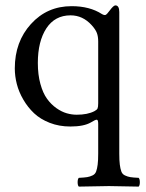

<svg xmlns="http://www.w3.org/2000/svg" viewBox="-20 -462 543 716"><path d="M321.8 -368.2Q288.6 -404.8 243.2 -404.8Q184.6 -404.8 152.8 -356.2Q121.1 -307.6 121.1 -227.1Q121.1 -183.6 130.6 -149.2Q140.1 -114.7 155.3 -93.8Q170.4 -72.8 190.2 -58.8Q210 -44.9 228.8 -39.6Q247.6 -34.2 266.1 -34.2Q306.6 -34.2 332 -47.4Q341.3 -52.2 343.8 -57.6Q346.2 -63 346.2 -77.1V-307.1Q346.2 -325.7 341.3 -338.9Q336.4 -352.1 321.8 -368.2ZM346.2 110.8V0Q346.2 -15.1 341.1 -15.6Q335.9 -16.1 318.8 -5.4Q292.5 9.8 242.2 9.8Q200.7 9.8 165.5 -3.9Q130.4 -17.6 106.9 -39.8Q83.5 -62 66.9 -90.6Q50.3 -119.1 42.7 -148.7Q35.2 -178.2 35.2 -207Q35.2 -306.2 95.5 -372.6Q155.8 -439 247.1 -439Q314.5 -439 359.9 -409.7Q369.1 -404.3 374 -406.5Q378.9 -408.7 389.2 -422.9Q403.3 -441.9 410.2 -441.9Q424.8 -441.9 424.8 -417V110.8Q424.8 136.7 426.8 151.9Q428.7 167 432.4 177.2Q436 187.5 445.8 192.1Q455.6 196.8 465.8 198.5Q476.1 200.2 497.1 201.2Q501.5 205.6 501.5 217.5Q501.5 229.5 497.1 233.9Q411.1 231.9 386.2 231.9Q357.9 231.9 273.9 233.9Q269.5 229.5 269.5 217.5Q269.5 205.6 273.9 201.2Q294.9 200.2 305.2 198.5Q315.4 196.8 325.2 192.1Q335 187.5 338.6 177.2Q342.3 167 344.2 151.9Q346.2 136.7 346.2 110.8Z"/></svg>

Font: Linux Libertine G
Style: Regular
Weight: 400
Designer: Philipp H. Poll
Foundry: Philipp H. Poll
Version: Version 4.7.5